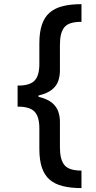

<svg xmlns="http://www.w3.org/2000/svg" viewBox="-20 -791 475 948"><path d="M66.9 -310.1V-368.2Q127 -368.2 150.6 -392.8Q174.3 -417.5 174.3 -474.1V-576.7Q174.3 -631.8 187 -669.2Q199.7 -706.5 225.3 -728.8Q251 -751 290.3 -760.7Q329.6 -770.5 382.3 -770.5V-683.1Q320.3 -683.6 298.1 -656.7Q275.9 -629.9 275.9 -570.8V-442.9Q275.9 -415 267.6 -391.1Q259.3 -367.2 237.1 -348.9Q214.8 -330.6 173.8 -320.3Q132.8 -310.1 66.9 -310.1ZM382.3 137.7Q329.6 137.7 290.3 127.9Q251 118.2 225.3 96.2Q199.7 74.2 187 36.9Q174.3 -0.5 174.3 -56.2V-157.7Q174.3 -214.8 150.6 -239.7Q127 -264.6 66.9 -264.6V-322.8Q132.8 -322.8 173.8 -312.3Q214.8 -301.8 237.1 -283.2Q259.3 -264.6 267.6 -240.5Q275.9 -216.3 275.9 -189.5V-62Q275.9 -3.4 298.1 23.9Q320.3 51.3 382.3 51.3ZM66.9 -264.2V-368.7H169.9V-264.2Z"/></svg>

Font: V-Inter
Style: Medium-500
Weight: 500
Designer: Rasmus Andersson
Foundry: rsms
Version: Version 4.000;git-4146feb